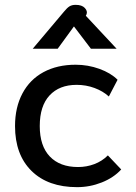

<svg xmlns="http://www.w3.org/2000/svg" viewBox="-20 -762 561 792"><path d="M42 -242Q42 -319 72.5 -376.5Q103 -434 159.5 -464.5Q216 -495 292 -495Q343 -495 390 -478Q437 -461 465 -433L429 -364Q405 -386 370 -399Q335 -412 296 -412Q225 -412 184.5 -368.5Q144 -325 144 -242Q144 -160 185.5 -116.5Q227 -73 302 -73Q337 -73 369 -85Q401 -97 425 -121L480 -63Q449 -29 400 -9.5Q351 10 298 10Q178 10 110 -57Q42 -124 42 -242ZM244 -714Q257 -730 267 -736Q277 -742 292 -742Q318 -742 330 -729Q342 -716 337 -703L334 -697L461 -561H355L285 -653L218 -561H115Z"/></svg>

Font: Niramit Medium
Style: Regular
Weight: 500
Designer: Katatrad Aksorn Co.,Ltd.
Foundry: Cadson Demak Co.,Ltd.
Version: Version 1.000; ttfautohint (v1.6)